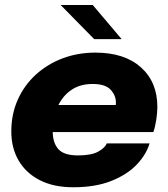

<svg xmlns="http://www.w3.org/2000/svg" viewBox="-20 -758 692 790"><path d="M595.5 -168Q581.5 -121.5 542 -80.2Q502.5 -39 437.2 -13.2Q372 12.5 281.5 12.5Q200.5 12.5 143.5 -16.8Q86.5 -46 56.5 -97.8Q26.5 -149.5 26.5 -217Q26.5 -288 53 -347.5Q79.5 -407 127 -450.5Q174.5 -494 237.2 -517.8Q300 -541.5 372.5 -541.5Q492 -541.5 559.8 -481Q627.5 -420.5 627.5 -318Q627.5 -294.5 623 -265.2Q618.5 -236 611 -214.5H197Q197.5 -169.5 220.5 -144Q243.5 -118.5 301 -118.5Q357 -118.5 385.2 -134.8Q413.5 -151 419 -168ZM361 -412.5Q310.5 -412.5 275.2 -389Q240 -365.5 220.5 -326H456.5Q457 -331 457 -336Q457 -365 435.2 -388.8Q413.5 -412.5 361 -412.5ZM480.5 -597H367.5L229.5 -737.5H361.5Z"/></svg>

Font: Epilogue ExtraBold
Style: Italic
Weight: 800
Italic angle: -12°
Designer: Tyler Finck
Foundry: Etcetera Type Co
Version: Version 2.111; ttfautohint (v1.8.3)